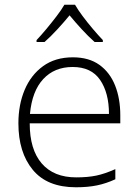

<svg xmlns="http://www.w3.org/2000/svg" viewBox="-20 -784 588 814"><path d="M289 -541Q357 -541 401.5 -509Q446 -477 468 -421.5Q490 -366 490 -295V-261H106Q106 -150 157 -91Q208 -32 303 -32Q352 -32 388 -39.5Q424 -47 469 -67V-24Q430 -6 391 2Q352 10 302 10Q180 10 119 -64Q58 -138 58 -261Q58 -340 84.5 -403Q111 -466 162.5 -503.5Q214 -541 289 -541ZM288 -500Q211 -500 163.5 -449Q116 -398 107 -301H442Q442 -390 404.5 -445Q367 -500 288 -500ZM298 -764Q310 -743 330.5 -715.5Q351 -688 374 -661Q397 -634 416 -614V-606H381Q354 -630 326 -660.5Q298 -691 275 -719Q252 -691 224 -660.5Q196 -630 169 -606H135V-614Q154 -634 176.5 -661Q199 -688 220 -715.5Q241 -743 253 -764Z"/></svg>

Font: Noto Sans Thaana ExtraLight
Style: Regular
Weight: 200
Designer: David Williams
Foundry: Google Inc.
Version: Version 3.001; ttfautohint (v1.8.4.7-5d5b)